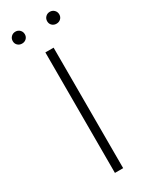

<svg xmlns="http://www.w3.org/2000/svg" viewBox="-211 -861 719 908"><g transform="rotate(-30 148.5 -407.0)"><path d="M75.5 -758Q66 -749 52 -749Q38 -749 28.5 -758Q19 -767 19 -781Q19 -795 28.5 -804.5Q38 -814 52 -814Q66 -814 75.5 -804.5Q85 -795 85 -781Q85 -767 75.5 -758ZM263.5 -758Q254 -749 240 -749Q226 -749 216.5 -758Q207 -767 207 -781Q207 -795 216.5 -804.5Q226 -814 240 -814Q254 -814 263.5 -804.5Q273 -795 273 -781Q273 -767 263.5 -758ZM126 0V-658H171V0Z"/></g></svg>

Font: EauTestInfant Light
Style: Regular
Weight: 300
Designer: Christian Thalmann (Catharsis Fonts)
Version: Version 0.001;PS 000.001;hotconv 1.0.88;makeotf.lib2.5.64775